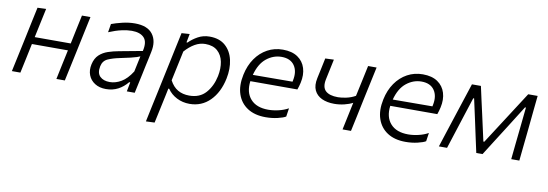

<svg xmlns="http://www.w3.org/2000/svg" viewBox="-54 -867 4060 1423"><g transform="rotate(10 1976.0 -155.5)"><path d="M31.5 0Q43.5 -55.5 54.5 -107.2Q65.5 -159 78.5 -219.5L89 -269Q102.5 -334.5 113.8 -387.2Q125 -440 137 -495.5L201.5 -498Q189.5 -442 178.2 -389.2Q167 -336.5 154.5 -277.5H425.5Q438.5 -339.5 449.2 -390.8Q460 -442 471.5 -495.5H535.5Q523.5 -440 512.5 -387.2Q501.5 -334.5 487.5 -269L477 -219.5Q464 -159 453 -107.2Q442 -55.5 430 0H366.5Q378 -55.5 389 -107.2Q400 -159 413 -219.5L414 -223.5H143L142 -219.5Q129.5 -159 118.5 -107.5Q107.5 -56 95.5 0Z M740 10Q691 10 656.8 -11.8Q622.5 -33.5 608.2 -70.2Q594 -107 604 -152.5Q614.5 -199 642 -224.5Q669.5 -250 707.5 -262.8Q745.5 -275.5 787 -283L961.5 -315.5Q978 -385 948.5 -416.8Q919 -448.5 855.5 -448.5Q822.5 -448.5 779.2 -439Q736 -429.5 683.5 -407.5L694 -471Q727 -483.5 774.8 -495Q822.5 -506.5 869 -506.5Q964 -506.5 1003.2 -454.2Q1042.5 -402 1024 -318Q1019.5 -295.5 1013.8 -269.2Q1008 -243 1001 -210.5L987.5 -146Q980.5 -114 972.8 -78Q965 -42 956 0H896.5L910 -70H902Q871 -32 830.8 -11Q790.5 10 740 10ZM759 -46Q802.5 -46 845.2 -71Q888 -96 925.5 -155L950.5 -273Q941 -268.5 926 -263.5Q911 -258.5 882 -251.5Q853 -244.5 802 -234Q752.5 -224 715.5 -207.8Q678.5 -191.5 670 -149Q659.5 -97 685.5 -71.5Q711.5 -46 759 -46Z M1074.5 194.5Q1086 139.5 1097.2 86.5Q1108.5 33.5 1121.5 -27L1173 -269.5Q1183 -316.5 1195.2 -374.5Q1207.5 -432.5 1221 -495.5L1281.5 -499.5L1269 -434.5H1276.5Q1304 -462.5 1343.5 -484.5Q1383 -506.5 1431.5 -506.5Q1506 -506.5 1550.5 -466.8Q1595 -427 1609.2 -362.2Q1623.5 -297.5 1608 -222Q1585.5 -114.5 1522.8 -52Q1460 10.5 1369.5 10.5Q1317 10.5 1273 -12Q1229 -34.5 1202.5 -73.5H1196L1186 -25Q1173.5 33.5 1162.5 85Q1151.5 136.5 1139.5 192ZM1357 -49.5Q1436 -49.5 1481.2 -100.5Q1526.5 -151.5 1542.5 -228.5Q1554.5 -287.5 1544.8 -337.2Q1535 -387 1501.5 -417Q1468 -447 1409.5 -447Q1368.5 -447 1330.5 -425Q1292.5 -403 1257.5 -363.5L1209.5 -138.5Q1234 -92 1270.5 -70.8Q1307 -49.5 1357 -49.5Z M1942 10Q1860 10 1805.5 -25.2Q1751 -60.5 1729.5 -123.8Q1708 -187 1726 -271.5Q1741 -343 1777.5 -395.5Q1814 -448 1866.8 -476.8Q1919.5 -505.5 1983 -505.5Q2052 -505.5 2094.8 -476.2Q2137.5 -447 2152.8 -397.2Q2168 -347.5 2154.5 -287Q2152 -274 2147.5 -259.5Q2143 -245 2139 -233.5H1785Q1774 -148 1818.5 -98Q1863 -48 1951.5 -48Q1989 -48 2029.2 -57.5Q2069.5 -67 2102 -85L2092.5 -21.5Q2074.5 -10 2032 0Q1989.5 10 1942 10ZM1982.5 -451Q1921 -451 1869.5 -410Q1818 -369 1795 -282.5L2093.5 -284Q2094.5 -289.5 2095.5 -294Q2110 -363 2079.8 -407Q2049.5 -451 1982.5 -451Z M2520 0Q2530.5 -49.5 2542.2 -104.8Q2554 -160 2564 -208Q2538.5 -194 2501 -185Q2463.5 -176 2425.5 -176Q2371.5 -176 2332.2 -194.2Q2293 -212.5 2275.5 -249.2Q2258 -286 2270 -342Q2278.5 -382 2286.5 -419.2Q2294.5 -456.5 2302.5 -495.5L2367 -498Q2359 -460 2351 -422.5Q2343 -385 2334.5 -344.5Q2322 -284 2351 -256.5Q2380 -229 2444.5 -229Q2471 -229 2507.2 -236.8Q2543.5 -244.5 2575 -262.5L2579 -280.5Q2592.5 -342 2603 -392.2Q2613.5 -442.5 2625 -495.5H2689Q2677 -440 2665.8 -387.2Q2654.5 -334.5 2640.5 -269L2630 -219.5Q2617.5 -159 2606.5 -107.2Q2595.5 -55.5 2583.5 0Z M2995 10Q2913 10 2858.5 -25.2Q2804 -60.5 2782.5 -123.8Q2761 -187 2779 -271.5Q2794 -343 2830.5 -395.5Q2867 -448 2919.8 -476.8Q2972.5 -505.5 3036 -505.5Q3105 -505.5 3147.8 -476.2Q3190.5 -447 3205.8 -397.2Q3221 -347.5 3207.5 -287Q3205 -274 3200.5 -259.5Q3196 -245 3192 -233.5H2838Q2827 -148 2871.5 -98Q2916 -48 3004.5 -48Q3042 -48 3082.2 -57.5Q3122.5 -67 3155 -85L3145.5 -21.5Q3127.5 -10 3085 0Q3042.5 10 2995 10ZM3035.5 -451Q2974 -451 2922.5 -410Q2871 -369 2848 -282.5L3146.5 -284Q3147.5 -289.5 3148.5 -294Q3163 -363 3132.8 -407Q3102.5 -451 3035.5 -451Z M3245 0Q3262.5 -54.5 3279.5 -106.8Q3296.5 -159 3313.5 -211L3335.5 -278.5Q3353 -332.5 3371 -387Q3389 -441.5 3406.5 -495.5H3474Q3485 -444.5 3496.5 -393.2Q3508 -342 3519.5 -291L3563.5 -92.5H3570.5L3698 -290.5Q3731.5 -342.5 3764.5 -393.8Q3797.5 -445 3830 -495.5H3901Q3895.5 -443 3889.8 -386.5Q3884 -330 3879 -277.5L3872 -208Q3866.5 -157 3861.2 -104.8Q3856 -52.5 3850.5 0H3789.5Q3795.5 -59.5 3801.8 -120.5Q3808 -181.5 3814.5 -240.5L3830.5 -395.5H3823.5L3720 -231Q3683 -173.5 3646.8 -115.8Q3610.5 -58 3573.5 0H3526.5Q3514 -58 3501.2 -116Q3488.5 -174 3476.5 -231L3440.5 -395.5H3434L3384.5 -242.5Q3365 -182 3345.5 -121.2Q3326 -60.5 3306.5 0Z"/></g></svg>

Font: Commissioner Light
Style: Italic
Weight: 300
Italic angle: -12°
Designer: Kostas Bartsokas
Foundry: Kostas Bartsokas
Version: Version 1.000; ttfautohint (v1.8.3)